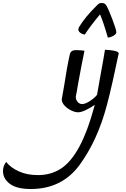

<svg xmlns="http://www.w3.org/2000/svg" viewBox="-347 -751 841 1284"><path d="M447 -395Q431 -317 408 -214Q385 -111 367 -45Q306 185 187.5 349Q69 513 -141 513Q-235 513 -281 478.5Q-327 444 -327 393Q-327 359 -306 332Q-276 370 -221 395Q-166 420 -93 420Q-7 420 60 377Q127 334 183 231Q239 128 287 -50Q257 -29 226 -14.5Q195 0 175 0Q155 0 129 -12.5Q103 -25 84.5 -45Q66 -65 66 -87Q70 -107 82 -178Q100 -299 120 -388Q126 -416 162 -416Q174 -416 193 -414.5Q212 -413 218 -411Q202 -338 175 -189Q166 -133 160 -106Q159 -84 172 -69.5Q185 -55 202 -55Q223 -55 254.5 -75.5Q286 -96 302 -117L321 -225Q348 -372 355 -418Q379 -418 411.5 -412.5Q444 -407 447 -395ZM431 -535Q431 -523 411 -511.5Q391 -500 374 -500Q346 -599 322 -655Q260 -581 220 -520Q202 -522 189 -532.5Q176 -543 177 -556Q178 -565 186 -577Q223 -637 297 -711Q310 -724 316 -727.5Q322 -731 333 -731Q354 -731 363 -716Q377 -694 404 -623Q431 -552 431 -535Z"/></svg>

Font: Charmonman
Style: Bold
Weight: 700
Designer: Ekaluck Peanpanawate
Foundry: Cadson Demak Co.,Ltd.
Version: Version 1.000; ttfautohint (v1.6)